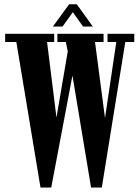

<svg xmlns="http://www.w3.org/2000/svg" viewBox="-20 -854 632 875"><path d="M164.5 0.5 54.5 -662.5H3.5V-700H227V-662.5H194.5L241.5 -285L225 -246.5L291.5 -635.5L303 -551.5L280 -662.5H241.5V-700H452V-662.5H413L461.5 -293.5L449.5 -255L510 -662.5H470V-700H592V-662.5H551L444 0.5H395L304.5 -544L323.5 -580.5L213.5 0.5ZM221 -733 295 -834.5H330L403 -733H358.5L312 -798.5L265 -733Z"/></svg>

Font: Imbue Thin 10pt
Style: Bold
Weight: 700
Version: Version 1.102